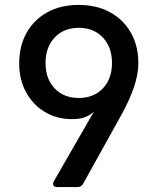

<svg xmlns="http://www.w3.org/2000/svg" viewBox="-20 -760 640 780"><path d="M213 0Q201 0 197 -7Q193 -14 199 -24L363 -309L361 -306Q349 -294 328 -285Q307 -276 273 -276Q211 -276 162.5 -305Q114 -334 86 -385Q58 -436 58 -502Q58 -574 88.5 -627.5Q119 -681 173 -710.5Q227 -740 299 -740Q372 -740 426.5 -710.5Q481 -681 511.5 -627.5Q542 -574 542 -503Q542 -457 523.5 -404Q505 -351 474 -295L318 -14Q311 0 294 0ZM300 -362Q361 -362 398 -401Q435 -440 435 -504Q435 -568 398 -607.5Q361 -647 300 -647Q239 -647 202 -607.5Q165 -568 165 -504Q165 -440 202 -401Q239 -362 300 -362Z"/></svg>

Font: Pitagon Sans Mono SemiBold
Style: Regular
Weight: 600
Monospace: yes
Designer: Travis Tran
Foundry: Pitagon
Version: Version 1.001; ttfautohint (v1.8.4.7-5d5b);gftools[0.9.26]